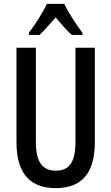

<svg xmlns="http://www.w3.org/2000/svg" viewBox="-20 -960 574 990"><path d="M311 -940H222C203 -899 164 -837 129 -791V-780H184C207 -801 236 -836 267 -870C296 -836 323 -804 350 -780H405V-791C371 -836 333 -895 311 -940ZM469 -227V-714H369V-227C369 -121 335 -80 268 -80C201 -80 165 -122 165 -226V-714H65V-226C65 -65 136 10 267 10C400 10 469 -65 469 -227Z"/></svg>

Font: Noto Sans Arabic ExtCond Med
Style: Regular
Weight: 500
Width: 2
Designer: Monotype Design Team, Nadine Chahine, Nizar Qandah and Khaled Hosny
Foundry: Monotype Imaging Inc.
Version: Version 2.012